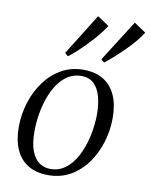

<svg xmlns="http://www.w3.org/2000/svg" viewBox="-90 -877 751 953"><g transform="rotate(10 285.5 -400.0)"><path d="M301.5 -535.5Q362 -535.5 402.8 -510.5Q443.5 -485.5 464.5 -438.5Q485.5 -391.5 485.5 -324Q485.5 -262.5 467.5 -203Q449.5 -143.5 415 -95.2Q380.5 -47 331.2 -18.5Q282 10 219 10Q158.5 10 117.2 -15Q76 -40 55 -87.2Q34 -134.5 34 -200Q34 -262.5 52.5 -322.5Q71 -382.5 106 -430.8Q141 -479 190.5 -507.2Q240 -535.5 301.5 -535.5ZM296 -503.5Q259.5 -503.5 230.2 -485Q201 -466.5 179 -434.5Q157 -402.5 142.8 -362.2Q128.5 -322 121.5 -278Q114.5 -234 114.5 -192Q114.5 -133.5 128.2 -95.8Q142 -58 167 -40Q192 -22 225 -22Q261.5 -22 290.5 -40.5Q319.5 -59 341 -90.5Q362.5 -122 376.8 -162Q391 -202 398.2 -245.2Q405.5 -288.5 405.5 -329.5Q405.5 -379 394.8 -418.2Q384 -457.5 360.2 -480.5Q336.5 -503.5 296 -503.5ZM213 -588 197 -602 326.5 -810 385 -771Q375 -755 360.5 -736Q346 -717 327.8 -696.8Q309.5 -676.5 290 -656.8Q270.5 -637 250.8 -619.2Q231 -601.5 213 -588ZM395.5 -588.5 379.5 -602 511.5 -810 571 -770Q558.5 -749.5 537.8 -724.8Q517 -700 492 -675Q467 -650 441.8 -627.2Q416.5 -604.5 395.5 -588.5Z"/></g></svg>

Font: Merriweather 96pt Light
Style: Italic
Weight: 300
Italic angle: -7.8°
Version: Version 2.101